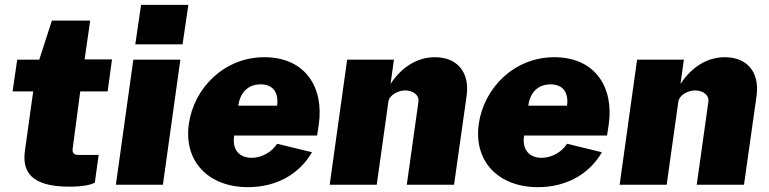

<svg xmlns="http://www.w3.org/2000/svg" viewBox="-20 -762 3172 792"><path d="M424 -385 442 -517H329L352 -677H194L142 -516H51L32 -385H117L83 -142C71 -58 103 8 266 8C327 8 356 -1 371 -8L387 -123H305C288 -123 276 -128 280 -151L311 -385Z M757 -742H562L538 -579H733ZM724 -516H530L458 0H652Z M946 -203H1288L1295 -248C1317 -401 1240 -526 1070 -526C905 -526 780 -399 759 -251C737 -95 841 10 1003 10C1117 10 1213 -41 1267 -134L1123 -169C1101 -134 1059 -111 1018 -111C971 -111 936 -141 946 -203ZM963 -326C970 -377 1000 -414 1055 -414C1109 -414 1130 -377 1123 -326Z M1340 0H1534L1582 -342C1586 -371 1623 -389 1652 -389C1682 -389 1710 -371 1706 -342L1658 0H1853L1905 -368C1918 -465 1865 -526 1774 -526C1703 -526 1639 -488 1591 -416L1605 -516H1412Z M2142 -203H2484L2491 -248C2513 -401 2436 -526 2266 -526C2101 -526 1976 -399 1955 -251C1933 -95 2037 10 2199 10C2313 10 2409 -41 2463 -134L2319 -169C2297 -134 2255 -111 2214 -111C2167 -111 2132 -141 2142 -203ZM2159 -326C2166 -377 2196 -414 2251 -414C2305 -414 2326 -377 2319 -326Z M2536 0H2730L2778 -342C2782 -371 2819 -389 2848 -389C2878 -389 2906 -371 2902 -342L2854 0H3049L3101 -368C3114 -465 3061 -526 2970 -526C2899 -526 2835 -488 2787 -416L2801 -516H2608Z"/></svg>

Font: United Sans Black
Style: Italic
Weight: 900
Italic angle: -8°
Designer: Pablo Impallari, Rodrigo Fuenzalida (Modified by Dan O. Williams)
Version: Version 1.000;PS 001.000;hotconv 1.0.88;makeotf.lib2.5.64775